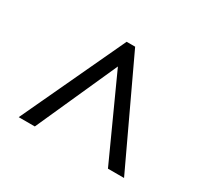

<svg xmlns="http://www.w3.org/2000/svg" viewBox="-102 -851 763 723"><g transform="rotate(30 279.5 -489.5)"><path d="M50 -265 260 -714H297L508 -265H438L278 -617L120 -265Z"/></g></svg>

Font: Noto Serif Tamil Medium
Style: Regular
Weight: 500
Designer: Indian Type Foundry, Tom Grace, and the Monotype Design Team
Foundry: Monotype Imaging Inc.
Version: Version 2.004; ttfautohint (v1.8.4.7-5d5b)